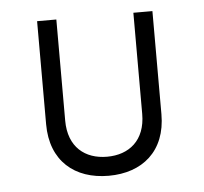

<svg xmlns="http://www.w3.org/2000/svg" viewBox="-38 -437 515 485"><g transform="rotate(-5 219.0 -194.5)"><path d="M219.2 7.8C304.7 7.8 365.2 -42 365.2 -135.7V-397H316.9V-140.6C316.9 -73.2 274.9 -40.5 219.2 -40.5C163.6 -40.5 121.6 -73.2 121.6 -140.6V-397H72.8V-135.7C72.8 -42 133.3 7.8 219.2 7.8Z"/></g></svg>

Font: Now Light
Style: Regular
Weight: 300
Designer: Alfredo Marco Pradil
Foundry: Alfredo Marco Pradil
Version: Version 1.200;hotconv 1.0.109;makeotfexe 2.5.65596